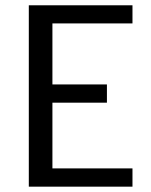

<svg xmlns="http://www.w3.org/2000/svg" viewBox="-20 -699 566 719"><path d="M176.3 -314.5V-68.4H476.1V0H87.9V-679.2H476.1V-611.3H176.3V-382.8H380.4V-314.5Z"/></svg>

Font: Molengo
Style: Regular
Weight: 400
Designer: moyogo
Foundry: moyogo
Version: Version 0.11; ttfautohint (v0.8) -G 32 -r 16 -x